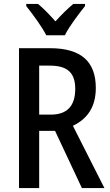

<svg xmlns="http://www.w3.org/2000/svg" viewBox="-20 -960 563 980"><path d="M216 -780H311C333 -825 382 -889 414 -929V-940H354C321 -912 297 -888 263 -851C233 -885 201 -918 174 -940H114V-929C148 -886 194 -824 216 -780ZM235 -714H77V0H180V-292H261L398 0H513L352 -318C426 -353 469 -414 469 -511C469 -646 394 -714 235 -714ZM234 -625C323 -625 364 -590 364 -506C364 -419 322 -375 240 -375H180V-625Z"/></svg>

Font: Noto Sans Thai Looped Condensed Medium
Style: Regular
Weight: 500
Width: 3
Designer: Sasikarn Vongin, Ben Mitchell
Foundry: The Fontpad Ltd
Version: Version 1.001